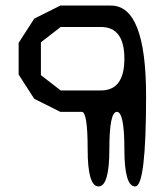

<svg xmlns="http://www.w3.org/2000/svg" viewBox="-20 -670 590 690"><path d="M505 -325Q505 0 466 0Q427 0 427 -134Q427 -268 400 -268Q373 -268 373 -134Q373 0 334 0Q295 0 295 -134Q295 -268 274 -268H197L103 -315L47 -402V-516L103 -603L197 -650H379Q505 -650 505 -325ZM427 -459Q427 -573 343 -573H198L127 -518V-400L198 -345H343Q427 -345 427 -459Z"/></svg>

Font: Syne Mono
Style: Regular
Weight: 400
Monospace: yes
Designer: Lucas Descroix
Foundry: Bonjour Monde
Version: Version 2.000; ttfautohint (v1.8.3)